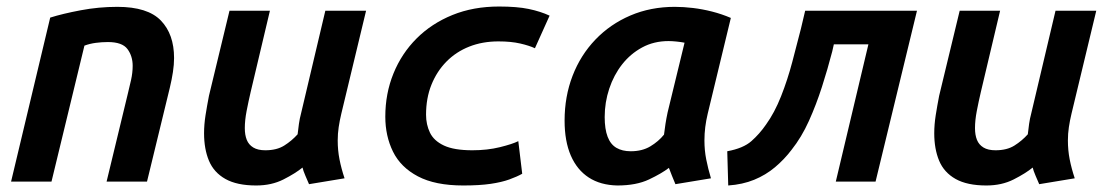

<svg xmlns="http://www.w3.org/2000/svg" viewBox="-20 -557 3400 589"><path d="M14 0 134 -503Q172 -515 227.5 -525.5Q283 -536 340 -536Q433 -536 473.5 -494Q514 -452 514 -379Q514 -359 510.5 -336Q507 -313 501 -288L431 0H307L372 -269Q377 -289 382 -311.5Q387 -334 387 -355Q387 -385 371 -406.5Q355 -428 311 -428Q292 -428 273.5 -425.5Q255 -423 239 -417L138 0Z M766 12Q707 12 671.5 -8Q636 -28 621 -64Q606 -100 606 -148Q606 -175 610.5 -203.5Q615 -232 621 -263L684 -524H808L749 -275Q742 -245 736.5 -216.5Q731 -188 731 -164Q731 -143 737 -128Q743 -113 757 -104.5Q771 -96 794 -96Q829 -96 852 -110.5Q875 -125 893 -145Q895 -162 897 -177Q899 -192 904 -211L978 -524H1103L1027 -208Q1022 -187 1019 -167Q1016 -147 1016 -126Q1016 -96 1021.5 -68Q1027 -40 1037 -10L928 8Q924 -1 917 -17.5Q910 -34 908 -43Q886 -25 849.5 -6.5Q813 12 766 12Z M1401 12Q1315 12 1262 -16Q1209 -44 1185.5 -92Q1162 -140 1162 -199Q1162 -270 1187 -331.5Q1212 -393 1258 -439Q1304 -485 1368 -511Q1432 -537 1511 -537Q1566 -537 1602 -529.5Q1638 -522 1666 -509L1621 -409Q1604 -417 1576 -423.5Q1548 -430 1509 -430Q1460 -430 1419.5 -414Q1379 -398 1349.5 -368Q1320 -338 1303.5 -297Q1287 -256 1287 -205Q1287 -175 1299 -150Q1311 -125 1342 -110.5Q1373 -96 1429 -96Q1475 -96 1513.5 -105.5Q1552 -115 1570 -124L1582 -24Q1566 -15 1542.5 -6.5Q1519 2 1485 7Q1451 12 1401 12Z M1874 12Q1822 11 1786 -12.5Q1750 -36 1731 -80Q1712 -124 1712 -187Q1712 -261 1736.5 -324.5Q1761 -388 1806.5 -435.5Q1852 -483 1914 -509.5Q1976 -536 2050 -536Q2077 -536 2106 -532.5Q2135 -529 2164.5 -521.5Q2194 -514 2222 -502L2151 -208Q2146 -187 2143.5 -167Q2141 -147 2141 -126Q2141 -96 2146.5 -68Q2152 -40 2161 -10L2052 8Q2048 -1 2041.5 -17.5Q2035 -34 2032 -42Q2010 -25 1971 -6.5Q1932 12 1874 12ZM1915 -93Q1950 -93 1975 -108Q2000 -123 2017 -144Q2019 -161 2021.5 -177Q2024 -193 2028 -212L2080 -426Q2070 -428 2056 -429.5Q2042 -431 2031 -431Q1986 -431 1950 -411.5Q1914 -392 1888.5 -359.5Q1863 -327 1849 -285Q1835 -243 1835 -198Q1835 -161 1844 -137.5Q1853 -114 1871 -103.5Q1889 -93 1915 -93Z M2214 12 2211 -93Q2260 -102 2285 -124Q2310 -146 2330 -175Q2356 -211 2376 -261.5Q2396 -312 2410.5 -367Q2425 -422 2437 -469L2450 -524H2793L2666 0H2544L2644 -421H2538L2533 -399Q2519 -345 2501.5 -290.5Q2484 -236 2461.5 -186Q2439 -136 2408 -97Q2386 -68 2357.5 -44Q2329 -20 2293.5 -5.5Q2258 9 2214 12Z M3006 12Q2947 12 2911.5 -8Q2876 -28 2861 -64Q2846 -100 2846 -148Q2846 -175 2850.5 -203.5Q2855 -232 2861 -263L2924 -524H3048L2989 -275Q2982 -245 2976.5 -216.5Q2971 -188 2971 -164Q2971 -143 2977 -128Q2983 -113 2997 -104.5Q3011 -96 3034 -96Q3069 -96 3092 -110.5Q3115 -125 3133 -145Q3135 -162 3137 -177Q3139 -192 3144 -211L3218 -524H3343L3267 -208Q3262 -187 3259 -167Q3256 -147 3256 -126Q3256 -96 3261.5 -68Q3267 -40 3277 -10L3168 8Q3164 -1 3157 -17.5Q3150 -34 3148 -43Q3126 -25 3089.5 -6.5Q3053 12 3006 12Z"/></svg>

Font: Ubuntu Sans Mono SemiBold
Style: Italic
Weight: 600
Italic angle: -13.5°
Monospace: yes
Designer: Dalton Maag Ltd
Foundry: Dalton Maag Ltd
Version: Version 1.006